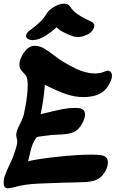

<svg xmlns="http://www.w3.org/2000/svg" viewBox="-24 -1039 631 1048"><path d="M565 -152Q565 -139 559.5 -123.5Q554 -108 545 -95Q526 -67 501.5 -57Q477 -47 438 -45Q359 -42 325 -42Q227 -39 189 -37Q111 -34 52 -17Q28 -11 19 -11Q8 -11 2 -18Q-4 -25 -4 -43Q-4 -62 3.5 -82.5Q11 -103 27 -138Q41 -165 49 -188Q51 -195 58.5 -216Q66 -237 69 -254Q70 -259 70 -266Q70 -272 68 -280.5Q66 -289 65 -297Q64 -313 69.5 -328.5Q75 -344 86 -364Q103 -399 106 -414Q124 -500 126 -544L127 -575Q127 -605 121 -619Q116 -631 103 -643Q91 -655 87 -663Q82 -672 82 -687Q82 -704 90.5 -723.5Q99 -743 112 -759Q135 -789 167 -789Q191 -789 215.5 -775Q240 -761 275 -734Q301 -714 314 -706Q361 -678 393 -663Q425 -648 461 -641Q478 -638 493 -638Q509 -638 525 -641Q531 -642 544.5 -647.5Q558 -653 565 -653Q572 -653 577 -649Q587 -642 587 -626Q587 -610 577.5 -590.5Q568 -571 558 -558Q527 -520 470 -512Q452 -509 433 -509Q382 -509 333 -526.5Q284 -544 221 -576Q215 -499 198 -416L232 -424Q285 -437 318.5 -443.5Q352 -450 384 -450Q398 -450 405 -449Q440 -446 440 -414Q440 -399 432.5 -381Q425 -363 414 -348Q394 -321 365 -313Q336 -305 290 -304L256 -302Q220 -298 201 -295Q182 -293 177.5 -290.5Q173 -288 169.5 -281Q166 -274 162 -268Q155 -256 149 -237Q143 -218 139 -199Q133 -171 129 -159Q185 -172 292.5 -183.5Q400 -195 474 -195Q506 -195 527 -192Q565 -187 565 -152ZM474 -921Q491 -913 491 -898Q491 -889 484.5 -878.5Q478 -868 469 -861Q456 -850 437.5 -843.5Q419 -837 401 -837Q385 -837 374 -841Q335 -855 303 -874Q298 -877 285 -890Q256 -864 228 -846Q187 -820 154 -820Q141 -820 133 -824Q118 -831 118 -843Q118 -851 124.5 -860Q131 -869 141 -875Q206 -921 233 -968Q243 -985 272 -1002Q301 -1019 326 -1019Q348 -1019 358 -1004Q375 -978 398 -962.5Q421 -947 444 -935.5Q467 -924 474 -921Z"/></svg>

Font: Sedgwick Ave Display
Style: Regular
Weight: 400
Designer: Kevin Burke, Pedro Vergani
Foundry: Google, Inc.
Version: Version 1.000